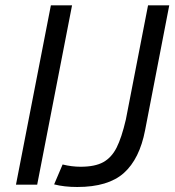

<svg xmlns="http://www.w3.org/2000/svg" viewBox="-20 -708 669 736"><path d="M122.5 0 256.2 -687.5H175L41.2 0ZM288.8 -68.8Q255 -68.8 220 -77.5L187.5 -1.2Q226.2 8.8 276.2 8.8Q395 8.8 455 -45Q515 -98.8 536.2 -208.8L628.8 -687.5H547.5L462.5 -250Q446.2 -180 426.9 -141.9Q407.5 -103.8 375.6 -86.2Q343.8 -68.8 288.8 -68.8Z"/></svg>

Font: Cambay
Style: Italic
Weight: 400
Italic angle: -11°
Designer: Pooja Saxena
Foundry: Pooja Saxena
Version: Version 1.019;PS 001.019;hotconv 1.0.70;makeotf.lib2.5.58329